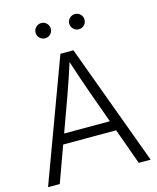

<svg xmlns="http://www.w3.org/2000/svg" viewBox="-134 -1020 910 1112"><g transform="rotate(-15 321.5 -464.0)"><path d="M13.7 0 282.7 -727.5H360.8L628.9 0H557.6L385.3 -479Q370.6 -520.5 353.3 -571.5Q335.9 -622.6 312 -696.3H331.1Q307.1 -622.1 289.8 -571Q272.5 -520 257.8 -479L84 0ZM141.1 -215.8V-275.9H501.5V-215.8ZM423.3 -836.9Q404.3 -836.9 390.9 -850.3Q377.4 -863.8 377.4 -882.8Q377.4 -901.4 390.9 -914.8Q404.3 -928.2 423.3 -928.2Q442.4 -928.2 455.6 -914.8Q468.8 -901.4 468.8 -882.8Q468.8 -863.8 455.6 -850.3Q442.4 -836.9 423.3 -836.9ZM221.2 -836.9Q202.1 -836.9 188.7 -850.3Q175.3 -863.8 175.3 -882.8Q175.3 -901.4 189 -914.8Q202.6 -928.2 221.2 -928.2Q240.2 -928.2 253.4 -914.8Q266.6 -901.4 266.6 -882.8Q266.6 -863.8 253.4 -850.3Q240.2 -836.9 221.2 -836.9Z"/></g></svg>

Font: Inter 28pt Light
Style: Regular
Weight: 300
Designer: Rasmus Andersson
Foundry: rsms
Version: Version 4.001;git-66647c0bb